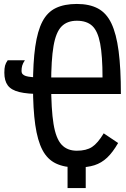

<svg xmlns="http://www.w3.org/2000/svg" viewBox="-20 -834 640 972"><path d="M322 118V0H290V-38H414V118ZM369 14Q306 14 263 -6.5Q220 -27 195 -74.5Q170 -122 158.5 -202Q147 -282 147 -400Q147 -518 158.5 -598Q170 -678 195 -725.5Q220 -773 263 -793.5Q306 -814 369 -814Q433 -814 476 -791Q519 -768 544 -715.5Q569 -663 580.5 -575.5Q592 -488 592 -358H191Q119 -358 78 -368Q37 -378 19.5 -401.5Q2 -425 2 -466Q2 -488 5.5 -501.5Q9 -515 19 -529H106Q96 -514 92.5 -502Q89 -490 89 -474Q89 -456 111 -449Q133 -442 191 -442H499Q499 -551 487 -614Q475 -677 447 -703Q419 -729 369 -729Q320 -729 291.5 -700Q263 -671 251 -601Q239 -531 239 -409Q239 -280 251 -206.5Q263 -133 291.5 -102Q320 -71 369 -71Q417 -71 446 -90Q475 -109 505 -159L578 -110Q551 -63 522.5 -36Q494 -9 458 2.5Q422 14 369 14Z"/></svg>

Font: Victor Mono SemiBold
Style: Regular
Weight: 600
Monospace: yes
Designer: Rune Bjørnerås
Version: Version 1.561;gftools[0.9.30]